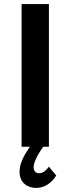

<svg xmlns="http://www.w3.org/2000/svg" viewBox="-20 -720 346 942"><path d="M192 0H220V-700H86V0H127C95 45 76 84 76 122C76 180 118 202 158 202C196 202 232 180 256 141L220 98C206 117 190 130 172 130C156 130 145 119 145 101C145 79 160 45 192 0Z"/></svg>

Font: Montserrat_SPRD_medium Medium
Style: Regular
Weight: 400
Designer: Julieta Ulanovsky edited by Nelly Hempel
Foundry: Julieta Ulanovsky
Version: Version 4.000;PS 004.000;hotconv 1.0.88;makeotf.lib2.5.64775